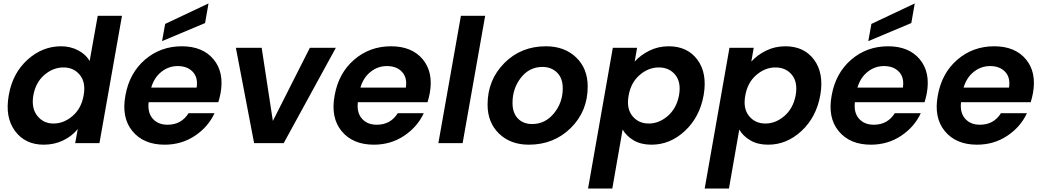

<svg xmlns="http://www.w3.org/2000/svg" viewBox="-20 -832 6057 1116"><path d="M31 -279Q53 -406 139.5 -484.5Q226 -563 335 -563Q389 -563 434 -539.5Q479 -516 501 -477L548 -740H689L558 0H417L432 -82Q399 -41 347.5 -16Q296 9 234 9Q126 9 67 -71Q8 -151 31 -279ZM466 -277Q480 -352 444.5 -396Q409 -440 349 -440Q289 -440 238.5 -397Q188 -354 174 -279Q161 -204 196.5 -159Q232 -114 291 -114Q351 -114 402 -158Q453 -202 466 -277Z M1013 -448Q960 -448 918 -414.5Q876 -381 859 -323H1123Q1132 -381 1100.5 -414.5Q1069 -448 1013 -448ZM1227 -174Q1190 -94 1112.5 -42.5Q1035 9 937 9Q815 9 750 -69.5Q685 -148 709 -277Q732 -407 822.5 -485Q913 -563 1037 -563Q1158 -563 1221 -487.5Q1284 -412 1262 -290Q1256 -260 1249 -238H844Q837 -177 868 -142Q899 -107 954 -107Q1034 -107 1076 -174ZM940 -693 1192 -812 1172 -698 922 -593Z M1351 -554H1501L1566 -129L1781 -554H1932L1629 0H1457Z M2229 -448Q2176 -448 2134 -414.5Q2092 -381 2075 -323H2339Q2348 -381 2316.5 -414.5Q2285 -448 2229 -448ZM2443 -174Q2406 -94 2328.5 -42.5Q2251 9 2153 9Q2031 9 1966 -69.5Q1901 -148 1925 -277Q1948 -407 2038.5 -485Q2129 -563 2253 -563Q2374 -563 2437 -487.5Q2500 -412 2478 -290Q2472 -260 2465 -238H2060Q2053 -177 2084 -142Q2115 -107 2170 -107Q2250 -107 2292 -174Z M2528 0 2659 -740H2800L2669 0Z M3396 -329Q3396 -185 3297.5 -88Q3199 9 3054 9Q2947 9 2880.5 -55.5Q2814 -120 2814 -224Q2814 -367 2911 -465Q3008 -563 3153 -563Q3261 -563 3328.5 -498.5Q3396 -434 3396 -329ZM2959 -234Q2959 -175 2990.5 -143Q3022 -111 3073 -111Q3149 -111 3200 -173.5Q3251 -236 3251 -318Q3251 -378 3217.5 -410.5Q3184 -443 3133 -443Q3057 -443 3008 -380.5Q2959 -318 2959 -234Z M3669 -474Q3703 -512 3754.5 -537.5Q3806 -563 3867 -563Q3976 -563 4034 -484.5Q4092 -406 4070 -279Q4047 -151 3961 -71Q3875 9 3767 9Q3706 9 3663.5 -16Q3621 -41 3599 -79L3539 264H3398L3542 -554H3683ZM3927 -279Q3940 -354 3905 -397Q3870 -440 3809 -440Q3749 -440 3698 -396Q3647 -352 3634 -277Q3620 -202 3655.5 -158Q3691 -114 3751 -114Q3811 -114 3862 -158.5Q3913 -203 3927 -279Z M4347 -474Q4381 -512 4432.5 -537.5Q4484 -563 4545 -563Q4654 -563 4712 -484.5Q4770 -406 4748 -279Q4725 -151 4639 -71Q4553 9 4445 9Q4384 9 4341.5 -16Q4299 -41 4277 -79L4217 264H4076L4220 -554H4361ZM4605 -279Q4618 -354 4583 -397Q4548 -440 4487 -440Q4427 -440 4376 -396Q4325 -352 4312 -277Q4298 -202 4333.5 -158Q4369 -114 4429 -114Q4489 -114 4540 -158.5Q4591 -203 4605 -279Z M5118 -448Q5065 -448 5023 -414.5Q4981 -381 4964 -323H5228Q5237 -381 5205.5 -414.5Q5174 -448 5118 -448ZM5332 -174Q5295 -94 5217.5 -42.5Q5140 9 5042 9Q4920 9 4855 -69.5Q4790 -148 4814 -277Q4837 -407 4927.5 -485Q5018 -563 5142 -563Q5263 -563 5326 -487.5Q5389 -412 5367 -290Q5361 -260 5354 -238H4949Q4942 -177 4973 -142Q5004 -107 5059 -107Q5139 -107 5181 -174ZM5045 -693 5297 -812 5277 -698 5027 -593Z M5735 -448Q5682 -448 5640 -414.5Q5598 -381 5581 -323H5845Q5854 -381 5822.5 -414.5Q5791 -448 5735 -448ZM5949 -174Q5912 -94 5834.5 -42.5Q5757 9 5659 9Q5537 9 5472 -69.5Q5407 -148 5431 -277Q5454 -407 5544.5 -485Q5635 -563 5759 -563Q5880 -563 5943 -487.5Q6006 -412 5984 -290Q5978 -260 5971 -238H5566Q5559 -177 5590 -142Q5621 -107 5676 -107Q5756 -107 5798 -174Z"/></svg>

Font: Poppins SemiBold
Style: Italic
Weight: 600
Italic angle: -10°
Designer: Ninad Kale (Devanagari), Jonny Pinhorn (Latin)
Foundry: Indian Type Foundry
Version: Version 3.200;PS 1.000;hotconv 16.6.54;makeotf.lib2.5.65590